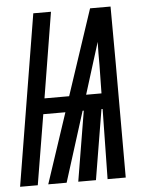

<svg xmlns="http://www.w3.org/2000/svg" viewBox="-83 -778 635 822"><g transform="rotate(-5 235.0 -367.5)"><path d="M-30 0 91 -735H167L107 -368H213L335 -735H423L424 -490V0H346L351 -301H346L296 0H220L270 -301H265L170 0H91L191 -301H96L46 0ZM286 -368H352L354 -490Q354 -515 354 -539.5Q354 -564 355 -589Q347 -564 339.5 -539.5Q332 -515 324 -490Z"/></g></svg>

Font: Iosevka Semibold Oblique
Style: Regular
Weight: 600
Italic angle: -9°
Monospace: yes
Designer: Belleve Invis
Foundry: Belleve Invis
Version: Version 32.5.0; ttfautohint (v1.8.4)